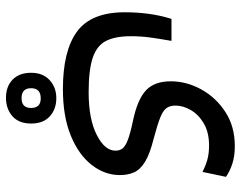

<svg xmlns="http://www.w3.org/2000/svg" viewBox="-100 -332 786 626"><g transform="rotate(90 293.0 -19.0)"><path d="M270.5 168.9Q145.5 168.9 82.8 122.8Q20 76.7 20 -32.7Q20 -70.3 24.7 -107.7Q29.3 -145 41.5 -185.1H113.3Q106 -143.6 102.1 -114.5Q98.1 -85.4 98.1 -52.2Q98.1 -2 113.3 28.1Q128.4 58.1 168 71.5Q207.5 85 280.3 85Q367.7 85 419.4 58.8Q471.2 32.7 471.2 -2.4Q471.2 -16.1 464.1 -25.4Q457 -34.7 436.3 -42.7Q415.5 -50.8 373.5 -59.6Q304.2 -74.2 274.7 -101.8Q245.1 -129.4 245.1 -182.6Q245.1 -233.9 271.2 -281.7Q297.4 -329.6 344.7 -360.6Q392.1 -391.6 456.5 -391.6Q489.7 -391.6 513.9 -383.5Q538.1 -375.5 556.6 -362.8L540.5 -286.1Q522 -295.9 501.5 -301.8Q481 -307.6 454.6 -307.6Q410.6 -307.6 381.6 -290Q352.5 -272.5 338.4 -247.3Q324.2 -222.2 324.2 -198.2Q324.2 -180.2 332.5 -168.7Q340.8 -157.2 363.8 -148.2Q386.7 -139.2 430.7 -127.4Q481.9 -114.7 507.6 -98.9Q533.2 -83 542 -63Q550.8 -43 550.8 -16.6Q550.8 32.7 517.6 75.2Q484.4 117.7 421.9 143.3Q359.4 168.9 270.5 168.9ZM298.8 354.5Q261.7 354.5 239.5 332.8Q217.3 311 217.3 272.5Q217.3 234.4 241 212.4Q264.6 190.4 300.3 190.4Q335.9 190.4 359.4 211.7Q382.8 232.9 382.8 272.5Q382.8 312.5 358.9 333.5Q335 354.5 298.8 354.5ZM299.8 303.7Q332 303.7 332 272.9Q332 241.2 300.8 241.2Q267.6 241.2 267.6 272.5Q267.6 303.7 299.8 303.7Z"/></g></svg>

Font: Cascadia Code NF SemiLight
Style: Regular
Weight: 350
Monospace: yes
Designer: Aaron Bell
Foundry: Saja Typeworks
Version: Version 2404.023; ttfautohint (v1.8.4)